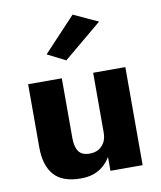

<svg xmlns="http://www.w3.org/2000/svg" viewBox="-84 -808 743 887"><g transform="rotate(-10 287.5 -365.0)"><path d="M364 0H515V-460H364ZM217 -180V-460H59V-164Q59 -79 98.5 -34Q138 11 224 11Q281 11 318.5 -15.5Q356 -42 375 -87Q394 -132 394 -186L364 -180Q364 -153 354 -134.5Q344 -116 326.5 -105.5Q309 -95 284 -95Q247 -95 232 -117Q217 -139 217 -180ZM432 -688 317 -741 167 -581 252 -538Z"/></g></svg>

Font: Glinicke Jost Bold
Style: Bold
Weight: 700
Version: Version 3.710